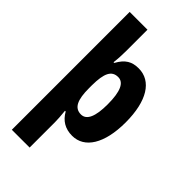

<svg xmlns="http://www.w3.org/2000/svg" viewBox="-301 -836 1152 1152"><g transform="rotate(45 274.5 -260.0)"><path d="M513 -274C513 -456 447 -559 339 -559C282 -559 245 -538 212 -478H206C210 -509 212 -547 212 -582V-760H61V240H212V25C212 4 210 -27 206 -66H212C240 -16 283 10 342 10C447 10 513 -94 513 -274ZM360 -274C360 -174 338 -118 289 -118C234 -118 212 -165 212 -264V-289C213 -391 234 -435 289 -435C336 -435 360 -383 360 -274Z"/></g></svg>

Font: Noto Sans Malayalam Condensed ExtraBold
Style: Regular
Weight: 800
Width: 3
Designer: Jelle Bosma - Monotype Design Team
Foundry: Monotype Imaging Inc.
Version: Version 2.104